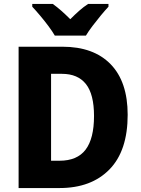

<svg xmlns="http://www.w3.org/2000/svg" viewBox="-20 -950 714 970"><path d="M625 -370Q625 -188 533 -94Q441 0 281 0H74V-714H295Q453 -714 539 -625.5Q625 -537 625 -370ZM455 -364Q455 -474 414 -525.5Q373 -577 293 -577H238V-138H281Q370 -138 412.5 -194Q455 -250 455 -364ZM257 -770Q245 -791 224.5 -818.5Q204 -846 182 -872Q160 -898 143 -916V-930H247Q269 -914 290 -895.5Q311 -877 335 -853Q359 -877 380.5 -896Q402 -915 425 -930H528V-916Q511 -898 489.5 -872Q468 -846 447.5 -819Q427 -792 414 -770Z"/></svg>

Font: Noto Sans Lao UI SemCond ExtBd
Style: Regular
Weight: 800
Width: 4
Designer: Monotype Design Team
Foundry: Monotype Imaging Inc.
Version: Version 2.000; ttfautohint (v1.8.4.7-5d5b)